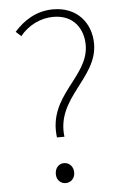

<svg xmlns="http://www.w3.org/2000/svg" viewBox="-54 -790 543 842"><g transform="rotate(-5 217.5 -369.0)"><path d="M180 -190H213C191 -363 378 -433 378 -585C378 -676 318 -751 212 -751C137 -751 81 -713 40 -667L63 -646C100 -692 155 -718 210 -718C301 -718 341 -652 341 -583C341 -441 156 -377 180 -190ZM201 13C222 13 242 -3 242 -30C242 -59 222 -75 201 -75C180 -75 161 -59 161 -30C161 -3 180 13 201 13Z"/></g></svg>

Font: Harano Aji Gothic TW ExtraLight
Style: Regular
Weight: 250
Foundry: Masamichi Hosoda
Version: HaranoAjiGothicTW-ExtraLight version 20230610;ttx 4.39.4